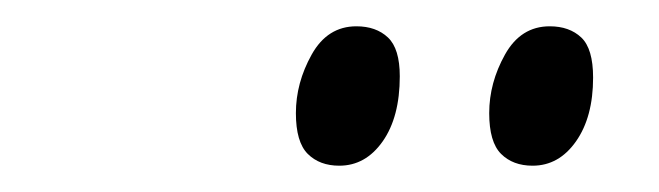

<svg xmlns="http://www.w3.org/2000/svg" viewBox="-20 -753 501 146"><path d="M385 -627Q370 -627 361 -636Q352 -645 352 -667Q352 -690 364 -711.5Q376 -733 398 -733Q413 -733 422 -724.5Q431 -716 431 -694Q431 -664 418 -645.5Q405 -627 385 -627ZM238 -627Q223 -627 214 -636Q205 -645 205 -667Q205 -690 217 -711.5Q229 -733 251 -733Q266 -733 275 -724.5Q284 -716 284 -695Q284 -664 271 -645.5Q258 -627 238 -627Z"/></svg>

Font: Noto Serif Display ExtraCondensed
Style: Italic
Weight: 400
Width: 2
Italic angle: -12°
Designer: Monotype Design Team
Foundry: Monotype Imaging Inc.
Version: Version 2.009